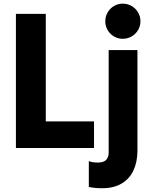

<svg xmlns="http://www.w3.org/2000/svg" viewBox="-20 -794 809 1030"><path d="M65.4 -719.7H225.6V-142.6H484.4V0H65.4ZM456.5 209V70.3Q474.6 78.1 505.4 78.1Q535.2 78.1 549.1 64Q563 49.8 563 24.4V-525.4H717.3V16.6Q716.8 75.2 696 120.1Q675.3 165 632.8 190.4Q590.3 215.8 527.8 215.8Q490.7 215.8 456.5 209ZM544.9 -679.7Q544.9 -706.1 557.4 -727.5Q569.8 -749 591.3 -761.7Q612.8 -774.4 638.7 -774.4Q664.6 -774.4 686.3 -761.7Q708 -749 720.7 -727.5Q733.4 -706.1 733.4 -679.7Q733.4 -654.3 720.7 -632.8Q708 -611.3 686.3 -598.6Q664.6 -585.9 638.7 -585.9Q612.8 -585.9 591.3 -598.6Q569.8 -611.3 557.4 -632.8Q544.9 -654.3 544.9 -679.7Z"/></svg>

Font: Reddit Sans Fudge ExtraBold
Style: Regular
Weight: 800
Designer: Stephen Hutchings
Foundry: Reddit
Version: Version 1.011